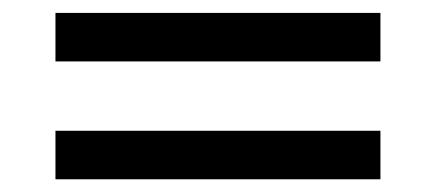

<svg xmlns="http://www.w3.org/2000/svg" viewBox="-20 -399 672 296"><path d="M65.5 -304.3V-379.1H566.5V-304.3ZM65.5 -122.6V-197.4H566.5V-122.6Z"/></svg>

Font: Atkinson Hyperlegible Mono ExtraLight
Style: Regular
Weight: 200
Monospace: yes
Designer: Elliott Scott, Megan Eiswerth, Linus Boman, Theodore Petrosky, Letters from Sweden
Foundry: Applied Design Works, Letters from Sweden
Version: Version 2.001